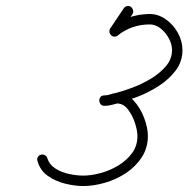

<svg xmlns="http://www.w3.org/2000/svg" viewBox="-20 -607 632 644"><path d="M424 -559Q413 -542 401.5 -525.5Q390 -509 379 -492Q375 -486 368 -484.5Q361 -483 355 -487Q349 -492 347.5 -499Q346 -506 350 -512Q361 -529 372.5 -545.5Q384 -562 395 -579Q399 -585 406 -586.5Q413 -588 419 -584Q425 -579 426.5 -572Q428 -565 424 -559ZM353 -516Q407 -558 478 -560Q509 -561 535 -543Q561 -525 576.5 -497Q592 -469 592 -439Q592 -401 570 -371.5Q548 -342 514.5 -320Q481 -298 444 -283.5Q407 -269 377 -261Q366 -258 354 -255Q342 -252 330 -252Q322 -252 317.5 -257.5Q313 -263 313 -270Q313 -276 317 -281.5Q321 -287 330 -287Q341 -287 351.5 -291Q362 -295 372 -295Q405 -295 428 -270Q451 -245 463.5 -211.5Q476 -178 476 -151Q476 -111 455.5 -79.5Q435 -48 402.5 -26.5Q370 -5 332 6Q294 17 259 17Q231 17 198.5 9Q166 1 140.5 -17Q115 -35 106 -66Q103 -73 106.5 -79.5Q110 -86 117 -88Q124 -90 130.5 -86.5Q137 -83 139 -76Q146 -54 167 -41Q188 -28 213.5 -23Q239 -18 259 -18Q286 -18 317.5 -26.5Q349 -35 377 -52Q405 -69 423 -93.5Q441 -118 441 -151Q441 -168 433 -193.5Q425 -219 409.5 -239.5Q394 -260 372 -260Q362 -260 351.5 -256Q341 -252 330 -252Q322 -252 317.5 -257.5Q313 -263 313 -270Q313 -277 317.5 -282Q322 -287 330 -287Q339 -287 349 -290Q359 -293 368 -295Q392 -301 424 -313Q456 -325 486 -343Q516 -361 536.5 -385Q557 -409 557 -439Q557 -459 546 -479Q535 -499 517.5 -512.5Q500 -526 479 -525Q420 -524 375 -488Q369 -484 362 -484.5Q355 -485 351 -491Q346 -497 347 -504Q348 -511 353 -516Z"/></svg>

Font: FRB American Cursive Guidelines Arrows
Style: Italic
Weight: 400
Italic angle: -25°
Version: Version 2.0;Modular Font Editor K font №1